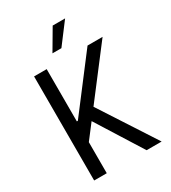

<svg xmlns="http://www.w3.org/2000/svg" viewBox="-222 -1050 1035 1162"><g transform="rotate(-30 295.5 -469.0)"><path d="M451.7 0 251.4 -318.9 173.3 -217V0H85.2V-727.3H173.3V-362.2H180.4L458.8 -727.3H563.9L304.7 -388.5L556.8 0ZM251.4 -792.6 336.6 -937.5H423.3L313.9 -792.6Z"/></g></svg>

Font: Interface
Style: Regular
Weight: 400
Designer: Rasmus Andersson
Foundry: rsms
Version: Version 1.8